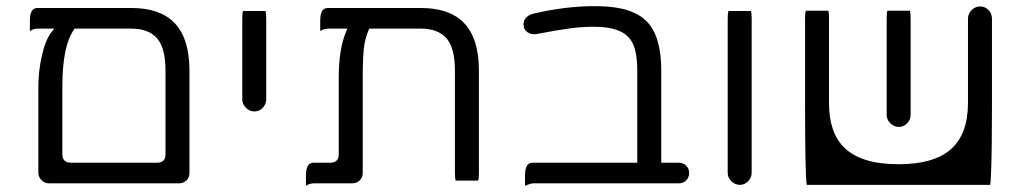

<svg xmlns="http://www.w3.org/2000/svg" viewBox="-20 -596 3293 618"><path d="M512.7 -368.2V-98.6Q512.7 -85.9 505.9 -79.1Q499 -72.3 486.3 -72.3H207Q189.9 -72.3 183.6 -85Q180.7 -90.8 180.7 -98.6V-317.4Q180.7 -448.2 218.3 -501L220.2 -503.9H402.3Q458 -503.9 485.4 -472.9Q512.7 -441.9 512.7 -368.2ZM402.3 -570.3H101.6Q91.3 -570.3 85.4 -564.5Q76.2 -555.2 76.2 -529.3V-496.1Q88.4 -503.9 101.6 -503.9H154.8L146 -492.7Q126.5 -468.8 115 -418Q103.5 -367.2 103.5 -317.4V-39.1Q103.5 -26.4 113.8 -16.1Q124 -5.9 136.7 -5.9H555.7Q570.8 -5.9 580.3 -15.4Q589.8 -24.9 589.8 -39.1V-368.2Q589.8 -474.1 540 -523.9Q493.7 -570.3 402.3 -570.3Z M762.2 -560.5Q759.8 -554.2 759.8 -535.2V-276.4Q759.8 -260.7 771.5 -249Q783.2 -237.3 798.8 -237.3Q814.5 -237.3 825.7 -249Q836.9 -260.7 836.9 -276.4V-535.2Q836.9 -554.2 834.5 -560.5Z M1519 -14.6Q1521.5 -21 1521.5 -40V-368.2Q1521.5 -474.1 1471.7 -523.9Q1425.3 -570.3 1334 -570.3H1036.1Q1025.9 -570.3 1020 -564.5Q1010.7 -555.2 1010.7 -529.3V-496.1Q1022.9 -503.9 1036.1 -503.9H1098.1L1094.2 -494.6Q1070.3 -438 1070.3 -346.7V-98.6Q1070.3 -85.9 1063.5 -79.1Q1056.6 -72.3 1043.9 -72.3H990.2Q980 -72.3 974.1 -66.4Q964.8 -57.1 964.8 -31.2V2Q977.1 -5.9 990.2 -5.9H1113.3Q1128.4 -5.9 1137.9 -15.4Q1147.5 -24.9 1147.5 -39.1V-342.8Q1147.5 -404.8 1150.9 -437.7Q1154.3 -470.7 1166.5 -499.5L1168.5 -503.9H1334Q1389.6 -503.9 1417 -472.9Q1444.3 -441.9 1444.3 -368.2V-40Q1444.3 -21 1446.8 -14.6Z M2164.1 -72.3H2108.4V-368.2Q2108.4 -468.8 2070.8 -516.6Q2051.3 -541.5 2020.5 -555.2Q1975.1 -576.2 1894.5 -576.2Q1798.8 -576.2 1695.8 -551.8Q1682.1 -548.3 1673.3 -539.1Q1665 -529.8 1665 -517.6Q1665 -501.5 1677.2 -492.7Q1687.5 -485.8 1699.2 -485.8Q1702.6 -485.8 1706.1 -486.3Q1778.3 -500 1816.2 -504.9Q1854 -509.8 1890.6 -509.8Q1952.6 -509.8 1983.9 -491.2Q2007.3 -477.5 2018.1 -453.1Q2031.2 -423.3 2031.2 -368.2V-72.3H1695.3Q1685.1 -72.3 1679.2 -66.4Q1669.9 -57.1 1669.9 -31.2V2Q1689.5 -5.9 1694.8 -5.9Q1694.8 -5.9 1695.3 -5.9H2164.1Q2179.2 -5.9 2188.7 -15.4Q2198.2 -24.9 2198.2 -39.1Q2198.2 -53.7 2188.5 -63Q2178.7 -72.3 2164.1 -72.3Z M2399.4 -535.2Q2399.4 -554.2 2397 -560.5H2324.7L2323.7 -556.2Q2322.3 -548.8 2322.3 -535.2V-40Q2322.3 -24.4 2334 -12.7Q2346.2 -1 2361.3 -1Q2377 -1 2388.2 -12.7Q2399.4 -24.4 2399.4 -40Z M2836.4 -561.5Q2834 -555.2 2834 -536.1V-226.6Q2834 -210.9 2845.7 -199.2Q2857.4 -187.5 2873 -187.5Q2888.7 -187.5 2899.9 -199.2Q2911.1 -210.9 2911.1 -226.6V-536.1Q2911.1 -555.2 2908.7 -561.5ZM2571.3 -263.7Q2571.3 -33.7 2576.7 -1H3167Q3168 -5.4 3168.5 -11.2L3170.4 -51.3Q3172.9 -118.2 3172.9 -263.7V-536.1Q3172.9 -552.2 3161.1 -564.5Q3149.9 -575.2 3134.8 -575.2Q3119.1 -575.2 3107.4 -563.5Q3095.7 -551.8 3095.7 -536.1V-263.7Q3095.2 -163.6 3040.5 -115.5Q2985.8 -67.4 2872.1 -67.4Q2751 -67.4 2696.8 -121.6Q2648.4 -169.9 2648.4 -263.7V-536.1Q2648.4 -555.2 2646 -561.5H2573.7L2572.8 -557.1Q2571.3 -549.8 2571.3 -536.1Z"/></svg>

Font: YuPearl-Light
Style: Light
Weight: 300
Designer: Max Yao
Foundry: Max-Everyday
Version: Version 1.011; ttfautohint (v1.8.3)